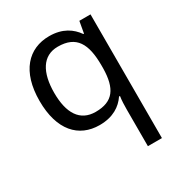

<svg xmlns="http://www.w3.org/2000/svg" viewBox="-183 -674 980 1043"><g transform="rotate(-30 307.5 -153.0)"><path d="M442 11V240H530V-536H460L447 -463H443C411 -509 360 -546 276 -546C145 -546 55 -451 55 -267C55 -83 143 10 273 10C358 10 410 -26 441 -72H447C443 -49 442 -13 442 11ZM290 -63C192 -63 146 -138 146 -265C146 -392 192 -473 288 -473C404 -473 443 -402 443 -266V-248C441 -123 400 -63 290 -63Z"/></g></svg>

Font: Noto Sans Cypriot
Style: Regular
Weight: 400
Designer: Monotype Design Team
Foundry: Monotype Imaging Inc.
Version: Version 2.002